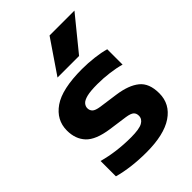

<svg xmlns="http://www.w3.org/2000/svg" viewBox="-234 -918 1039 1039"><g transform="rotate(-45 285.5 -399.0)"><path d="M262 10.5Q206 10.5 152.2 4Q98.5 -2.5 54 -15V-132.5Q150 -106 260.5 -106Q324.5 -106 349.2 -120Q374 -134 374 -159Q374 -177.5 362.8 -188Q351.5 -198.5 318.5 -203.5L211 -218.5Q117.5 -232 79.5 -272.2Q41.5 -312.5 41.5 -377.5Q41.5 -458 111.5 -506.8Q181.5 -555.5 334.5 -555.5Q380 -555.5 426.2 -550Q472.5 -544.5 507 -534.5V-417Q471 -427.5 425.5 -433.2Q380 -439 336 -439Q282 -439 254 -431.8Q226 -424.5 215.5 -412Q205 -399.5 205 -385Q205 -368.5 216 -357.2Q227 -346 260 -341L367.5 -326Q450.5 -314.5 494.2 -279.2Q538 -244 538 -167Q538 -84.5 467.8 -37Q397.5 10.5 262 10.5ZM208.5 -616.5 339 -808H529.5L373.5 -616.5Z"/></g></svg>

Font: Encode Sans Exp
Style: Bold
Weight: 700
Width: 7
Designer: Multiple Designers
Foundry: Impallari Type
Version: Version 3.002; ttfautohint (v1.8.3) -l 8 -r 50 -G 200 -x 14 